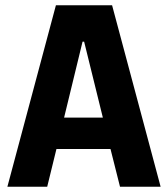

<svg xmlns="http://www.w3.org/2000/svg" viewBox="-20 -708 637 728"><path d="M8 0 192 -688H405L589 0H435L399 -143H194L159 0ZM223 -262H370L299 -550H293Z"/></svg>

Font: Saira SemiCondensed
Style: Bold
Weight: 700
Width: 4
Designer: Hector Gatti with collaboration of the Omnibus-Type team
Foundry: Omnibus-Type
Version: Version 1.101